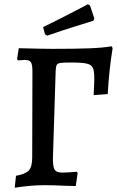

<svg xmlns="http://www.w3.org/2000/svg" viewBox="-20 -868 548 900"><path d="M55 -44Q100 -52 115.5 -69.5Q131 -87 131 -130L132 -533Q132 -565 125 -576Q118 -587 97 -587L64 -585L60 -591L68 -642Q185 -639 227 -639Q335 -639 399 -641.5Q463 -644 503 -651L508 -643Q491 -538 485 -427L419 -422Q422 -479 422 -500Q422 -536 415 -550.5Q408 -565 386 -570Q364 -575 311 -575Q276 -575 263 -573Q250 -571 246 -563.5Q242 -556 241 -538L228 -124Q228 -85 236.5 -72Q245 -59 271 -59Q296 -59 340 -63L344 -56L335 4L292 3Q226 0 190 0Q124 0 49 12ZM191 -707 182 -741Q244 -771 308.5 -804.5Q373 -838 392 -848L402 -842L422 -782L418 -771Q400 -765 335 -745Q270 -725 202 -701Z"/></svg>

Font: Alegreya Medium
Style: Regular
Weight: 500
Designer: Juan Pablo del Peral
Foundry: Huerta Tipografica
Version: Version 2.007; ttfautohint (v1.6)